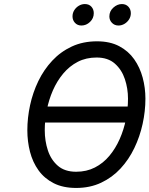

<svg xmlns="http://www.w3.org/2000/svg" viewBox="-20 -916 738 948"><path d="M149 -311 163 -390H663L649 -311ZM356 12Q291 12 245 -11.5Q199 -35 170.2 -75Q141.5 -115 128.2 -166.2Q115 -217.5 115 -273Q115 -334 128.5 -396.5Q142 -459 169.2 -515.5Q196.5 -572 237.8 -616.2Q279 -660.5 334.2 -686.2Q389.5 -712 459 -712Q523 -712 568.5 -688Q614 -664 642.5 -623.5Q671 -583 684.5 -532.5Q698 -482 698 -429Q698 -367 684.2 -304.2Q670.5 -241.5 643.2 -184.8Q616 -128 575 -83.8Q534 -39.5 479.2 -13.8Q424.5 12 356 12ZM356 -68Q407.5 -68 448.5 -89Q489.5 -110 520 -146.5Q550.5 -183 571 -229.5Q591.5 -276 601.8 -327.2Q612 -378.5 612 -429Q612 -479 596.5 -525.5Q581 -572 547 -602Q513 -632 457 -632Q405 -632 364 -610.8Q323 -589.5 292.2 -552.8Q261.5 -516 241.2 -469.8Q221 -423.5 211 -372.8Q201 -322 201 -273Q201 -220 216.5 -173.2Q232 -126.5 266 -97.2Q300 -68 356 -68ZM565 -790Q545.5 -790 532.8 -803.2Q520 -816.5 520 -835Q520 -860.5 539.5 -878.2Q559 -896 582 -896Q601.5 -896 613.8 -883Q626 -870 626 -851Q626 -834 617.2 -820.2Q608.5 -806.5 594.5 -798.2Q580.5 -790 565 -790ZM382 -790Q362.5 -790 350.2 -803.2Q338 -816.5 338 -835Q338 -852 346.8 -865.8Q355.5 -879.5 369.5 -887.8Q383.5 -896 399 -896Q419.5 -896 431.2 -883Q443 -870 443 -851Q443 -825.5 424.5 -807.8Q406 -790 382 -790Z"/></svg>

Font: Overpass
Style: Italic
Weight: 400
Italic angle: -10°
Designer: Delve Withrington, Dave Bailey, Thomas Jockin
Foundry: Delve Fonts LLC
Version: Version 4.000